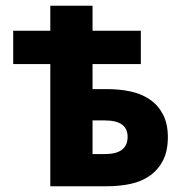

<svg xmlns="http://www.w3.org/2000/svg" viewBox="-20 -648 640 668"><path d="M155 0V-425H26V-541H155V-628H302V-541H470V-425H302V-338H352Q397 -338 435.5 -329.5Q474 -321 502.5 -301Q531 -281 547.5 -249Q564 -217 564 -171Q564 -123 547.5 -90.5Q531 -58 502.5 -37.5Q474 -17 435.5 -8.5Q397 0 352 0ZM302 -112H345Q424 -112 424 -172Q424 -229 345 -229H302Z"/></svg>

Font: Font
Style: ¶
Weight: 700
Designer: Paul D. Hunt
Foundry: Adobe Systems Incorporated
Version: Version 3.000